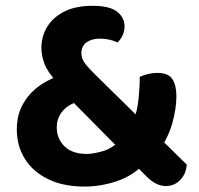

<svg xmlns="http://www.w3.org/2000/svg" viewBox="-20 -643 704 678"><path d="M543.2 -112.6 486.8 -61.9Q446.8 -21.1 390.9 -2.7Q335.1 15.8 279 15.8Q203.2 15.8 149.8 -10.4Q96.4 -36.5 67.9 -82Q39.4 -127.5 39.4 -185.5Q39.4 -235.7 59.5 -272.7Q79.6 -309.7 112.3 -334.9Q145 -360.2 182.7 -372.7L251.2 -282.5Q231.8 -277.3 215.6 -264.6Q199.5 -251.9 189.9 -234.3Q180.4 -216.6 180.4 -193.6Q180.4 -153.4 207.7 -126.4Q235.1 -99.4 286.8 -99.4Q308.1 -99.4 342.2 -108.9Q376.2 -118.4 407.2 -149.8L452 -217.6Q464.6 -250.6 469.1 -292.6Q473.5 -334.6 473.5 -372Q490.1 -379 505.3 -382.3Q520.5 -385.6 534.8 -385.6Q575.3 -385.6 589.1 -363Q602.9 -340.5 602.9 -304.1Q602.9 -259.5 588.7 -208.8Q574.5 -158.2 543.2 -112.6ZM565.8 14Q530.6 14 496.9 -20.4L209.9 -310.8L183.4 -350.2Q147 -389.8 136.6 -418.7Q126.2 -447.7 126.2 -473.6Q126.2 -515.4 147.3 -549.3Q168.5 -583.2 208.5 -602.9Q248.6 -622.5 306.4 -622.5Q367 -622.5 393.4 -601.8Q419.8 -581.1 419.8 -549Q419.8 -534 413.3 -519.1Q406.8 -504.3 395 -493.2Q382.8 -499.2 366.6 -502.9Q350.4 -506.6 332.7 -506.6Q303.8 -506.6 285.6 -493.5Q267.4 -480.3 267.4 -455.1Q267.4 -436.3 279.6 -419.9Q291.8 -403.5 316.5 -379.3L639.4 -61.7Q637.2 -28.8 616.3 -7.4Q595.4 14 565.8 14Z"/></svg>

Font: Baloo Paaji 2
Style: Regular
Weight: 400
Designer: Shuchita Grover, Noopur Datye and Ek Type
Foundry: Ek Type
Version: Version 1.700